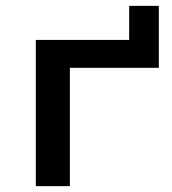

<svg xmlns="http://www.w3.org/2000/svg" viewBox="-20 -634 586 654"><path d="M102 0V-498H420V-614H521V-403H218V0Z"/></svg>

Font: Nunito Sans 7pt SemiExpanded SemiBold
Style: Regular
Weight: 600
Width: 6
Designer: Vernon Adams
Foundry: Vernon Adams
Version: Version 3.101;gftools[0.9.27]